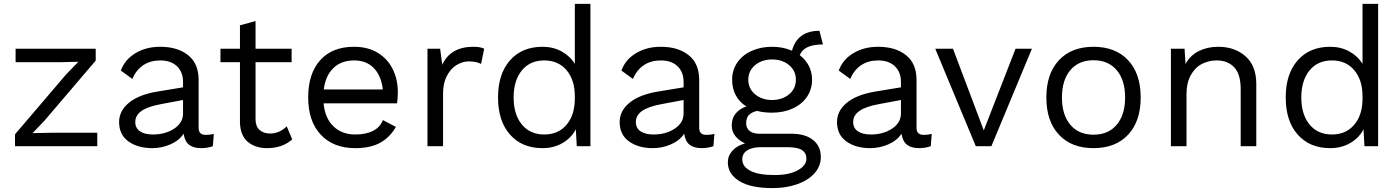

<svg xmlns="http://www.w3.org/2000/svg" viewBox="-20 -750 7183 985"><path d="M57 -61 319 -368 382 -433 293 -431H60V-500H471V-439L209 -132L147 -67L244 -69H479V0H57Z M1077 -63 1072 0Q1044 10 1012 10Q973 10 950.5 -7Q928 -24 922 -64Q899 -29 854.5 -9.5Q810 10 761 10Q687 10 639 -24.5Q591 -59 591 -124Q591 -181 641 -222.5Q691 -264 786 -280L919 -302V-330Q919 -380 888 -410Q857 -440 802 -440Q752 -440 715.5 -416Q679 -392 659 -345L600 -388Q620 -444 674.5 -477Q729 -510 802 -510Q891 -510 945 -467Q999 -424 999 -340V-94Q999 -76 1008 -67Q1017 -58 1037 -58Q1057 -58 1077 -63ZM919 -168V-237L807 -216Q740 -204 707 -181.5Q674 -159 674 -124Q674 -93 698 -76.5Q722 -60 765 -60Q828 -60 873.5 -90Q919 -120 919 -168Z M1479 -35Q1429 10 1350 10Q1289 10 1250.5 -23Q1212 -56 1211 -124V-431H1111V-500H1211V-620L1291 -642V-500H1476V-431H1291V-138Q1291 -102 1311.5 -83.5Q1332 -65 1366 -65Q1414 -65 1451 -102Z M2017 -220H1640Q1647 -144 1690.5 -102Q1734 -60 1803 -60Q1858 -60 1894.5 -79Q1931 -98 1944 -134L2011 -99Q1981 -46 1931 -18Q1881 10 1803 10Q1690 10 1625.5 -59Q1561 -128 1561 -250Q1561 -372 1622.5 -441Q1684 -510 1797 -510Q1867 -510 1918 -479Q1969 -448 1995 -395Q2021 -342 2021 -276Q2021 -248 2017 -220ZM1641 -291H1944Q1936 -361 1898 -400.5Q1860 -440 1797 -440Q1731 -440 1690.5 -401Q1650 -362 1641 -291Z M2464 -500 2448 -422Q2424 -435 2385 -435Q2353 -435 2322.5 -416.5Q2292 -398 2272.5 -360.5Q2253 -323 2253 -270V0H2173V-500H2238L2249 -418Q2291 -510 2409 -510Q2445 -510 2464 -500Z M3009 -730V0H2939L2934 -87Q2912 -43 2866.5 -16.5Q2821 10 2763 10Q2658 10 2596.5 -59.5Q2535 -129 2535 -250Q2535 -371 2596.5 -440.5Q2658 -510 2763 -510Q2818 -510 2861.5 -486Q2905 -462 2929 -422V-730ZM2929 -244V-256Q2929 -340 2886.5 -390Q2844 -440 2772 -440Q2699 -440 2657 -388.5Q2615 -337 2615 -250Q2615 -163 2657 -111.5Q2699 -60 2772 -60Q2844 -60 2886.5 -110Q2929 -160 2929 -244Z M3645 -63 3640 0Q3612 10 3580 10Q3541 10 3518.5 -7Q3496 -24 3490 -64Q3467 -29 3422.5 -9.5Q3378 10 3329 10Q3255 10 3207 -24.5Q3159 -59 3159 -124Q3159 -181 3209 -222.5Q3259 -264 3354 -280L3487 -302V-330Q3487 -380 3456 -410Q3425 -440 3370 -440Q3320 -440 3283.5 -416Q3247 -392 3227 -345L3168 -388Q3188 -444 3242.5 -477Q3297 -510 3370 -510Q3459 -510 3513 -467Q3567 -424 3567 -340V-94Q3567 -76 3576 -67Q3585 -58 3605 -58Q3625 -58 3645 -63ZM3487 -168V-237L3375 -216Q3308 -204 3275 -181.5Q3242 -159 3242 -124Q3242 -93 3266 -76.5Q3290 -60 3333 -60Q3396 -60 3441.5 -90Q3487 -120 3487 -168Z M4191 55Q4191 103 4158 139.5Q4125 176 4068.5 195.5Q4012 215 3944 215Q3830 215 3772 178.5Q3714 142 3714 83Q3714 49 3737.5 23Q3761 -3 3802 -14Q3771 -29 3752.5 -52Q3734 -75 3734 -106Q3734 -143 3754 -167.5Q3774 -192 3809 -204Q3773 -226 3754.5 -261.5Q3736 -297 3736 -341Q3736 -390 3762 -428.5Q3788 -467 3835 -488.5Q3882 -510 3941 -510Q3997 -510 4043 -490Q4071 -592 4184 -592L4202 -522Q4104 -522 4083 -467Q4113 -444 4129.5 -412Q4146 -380 4146 -341Q4146 -292 4120 -253.5Q4094 -215 4047 -193.5Q4000 -172 3941 -172Q3897 -172 3864 -181Q3834 -174 3821 -159Q3808 -144 3808 -118Q3808 -92 3826 -78Q3844 -64 3874 -64H4040Q4111 -64 4151 -32Q4191 0 4191 55ZM3819 -341Q3819 -295 3854 -266Q3889 -237 3941 -237Q3993 -237 4028 -266Q4063 -295 4063 -341Q4063 -387 4028 -416Q3993 -445 3941 -445Q3889 -445 3854 -416Q3819 -387 3819 -341ZM4117 64Q4117 35 4094.5 20Q4072 5 4018 5H3884Q3838 5 3813 21.5Q3788 38 3788 67Q3788 105 3830 126.5Q3872 148 3953 148Q4029 148 4073 123.5Q4117 99 4117 64Z M4760 -63 4755 0Q4727 10 4695 10Q4656 10 4633.5 -7Q4611 -24 4605 -64Q4582 -29 4537.5 -9.5Q4493 10 4444 10Q4370 10 4322 -24.5Q4274 -59 4274 -124Q4274 -181 4324 -222.5Q4374 -264 4469 -280L4602 -302V-330Q4602 -380 4571 -410Q4540 -440 4485 -440Q4435 -440 4398.5 -416Q4362 -392 4342 -345L4283 -388Q4303 -444 4357.5 -477Q4412 -510 4485 -510Q4574 -510 4628 -467Q4682 -424 4682 -340V-94Q4682 -76 4691 -67Q4700 -58 4720 -58Q4740 -58 4760 -63ZM4602 -168V-237L4490 -216Q4423 -204 4390 -181.5Q4357 -159 4357 -124Q4357 -93 4381 -76.5Q4405 -60 4448 -60Q4511 -60 4556.5 -90Q4602 -120 4602 -168Z M5274 -500 5066 0H4996H4986L4778 -500H4869L5027 -81L5190 -500Z M5832 -250Q5832 -128 5767.5 -59Q5703 10 5590 10Q5477 10 5412.5 -59Q5348 -128 5348 -250Q5348 -372 5412.5 -441Q5477 -510 5590 -510Q5703 -510 5767.5 -441Q5832 -372 5832 -250ZM5428 -250Q5428 -161 5471 -110Q5514 -59 5590 -59Q5666 -59 5709 -110Q5752 -161 5752 -250Q5752 -339 5709 -390Q5666 -441 5590 -441Q5514 -441 5471 -390Q5428 -339 5428 -250Z M6425 -320V0H6345V-292Q6345 -370 6311.5 -405Q6278 -440 6222 -440Q6182 -440 6147 -422.5Q6112 -405 6089.5 -365.5Q6067 -326 6067 -266V0H5987V-500H6057L6062 -422Q6087 -467 6131 -488.5Q6175 -510 6230 -510Q6315 -510 6370 -461Q6425 -412 6425 -320Z M7050 -730V0H6980L6975 -87Q6953 -43 6907.5 -16.5Q6862 10 6804 10Q6699 10 6637.5 -59.5Q6576 -129 6576 -250Q6576 -371 6637.5 -440.5Q6699 -510 6804 -510Q6859 -510 6902.5 -486Q6946 -462 6970 -422V-730ZM6970 -244V-256Q6970 -340 6927.5 -390Q6885 -440 6813 -440Q6740 -440 6698 -388.5Q6656 -337 6656 -250Q6656 -163 6698 -111.5Q6740 -60 6813 -60Q6885 -60 6927.5 -110Q6970 -160 6970 -244Z"/></svg>

Font: Work Sans
Style: Regular
Weight: 400
Designer: Wei Huang
Foundry: Wei Huang
Version: Version 1.500; ttfautohint (v1.6)